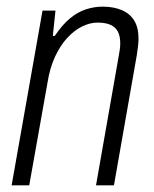

<svg xmlns="http://www.w3.org/2000/svg" viewBox="-20 -558 465 578"><path d="M15 0 108 -526H147L139 -450H145Q167 -483 190.5 -502.5Q214 -522 239 -530Q264 -538 289 -538Q321 -538 345.5 -528Q370 -518 383.5 -497Q397 -476 397 -441Q397 -431 395.5 -419Q394 -407 392 -393L323 0H269L337 -387Q339 -398 340.5 -408Q342 -418 342 -427Q342 -450 334.5 -463.5Q327 -477 312 -483.5Q297 -490 274 -490Q251 -490 227.5 -478.5Q204 -467 183 -444.5Q162 -422 146 -388Q130 -354 123 -309L68 0Z"/></svg>

Font: Archivo Condensed ExtraLight
Style: Italic
Weight: 250
Width: 3
Italic angle: -10°
Designer: Hector Gatti
Foundry: Omnibus-Type
Version: Version 2.001